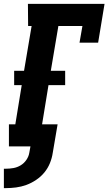

<svg xmlns="http://www.w3.org/2000/svg" viewBox="-26 -755 559 990"><path d="M-6 215V115H4Q24 115 43.5 111.5Q63 108 80.5 97.5Q98 87 110 69.5Q122 52 125 33L131 0H20V-114H53L86 -316H47V-390H98L137 -621H119L118 -735H513L480 -535H384L399 -621H275L236 -390H310V-316H224L191 -114H271L246 33Q242 60 231.5 86Q221 112 203 134Q185 156 160.5 172.5Q136 189 110 198.5Q84 208 57 211.5Q30 215 4 215Z"/></svg>

Font: Iosevka Curly Slab Heavy
Style: Italic
Weight: 900
Italic angle: -9°
Monospace: yes
Designer: Belleve Invis
Foundry: Belleve Invis
Version: Version 22.1.2; ttfautohint (v1.8.4)